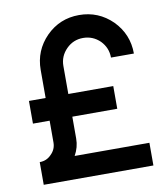

<svg xmlns="http://www.w3.org/2000/svg" viewBox="-81 -781 745 850"><g transform="rotate(-10 292.0 -356.5)"><path d="M540 -102H204Q214 -120 219 -138.5Q224 -157 224 -177V-275H426V-377H224V-503Q224 -547 256 -579Q287 -610 331 -610Q375 -610 407 -579Q438 -547 438 -503H541Q541 -590 480 -652Q418 -713 331 -713Q244 -713 183 -652Q122 -590 122 -503V-377H47V-275H122V-177Q122 -146 99 -124Q78 -102 47 -102V0H540Z"/></g></svg>

Font: Unageo
Style: Medium
Weight: 500
Designer: Richard Sepsi
Foundry: Richard Sepsi
Version: Version 2.000